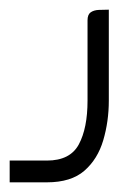

<svg xmlns="http://www.w3.org/2000/svg" viewBox="-20 -177 287 397"><path d="M0 200V155H77Q125 155 143 121.5Q161 88 161 31V-135Q161 -147 167.5 -151.5Q174 -156 184 -156.5Q194 -157 205 -157V31Q205 74 193.5 113Q182 152 154.5 176Q127 200 77 200Z"/></svg>

Font: Mada Light
Style: Regular
Weight: 300
Designer: Khaled Hosny
Version: Version 1.5